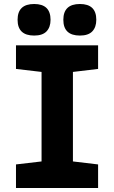

<svg xmlns="http://www.w3.org/2000/svg" viewBox="-20 -941 570 961"><path d="M60 0V-118L188 -133V-581L60 -596V-714H471V-596L345 -581V-133L471 -118V0ZM380 -763Q297 -763 297 -842Q297 -921 380 -921Q462 -921 462 -842Q462 -805 442 -784Q422 -763 380 -763ZM151 -763Q68 -763 68 -842Q68 -921 151 -921Q233 -921 233 -842Q233 -805 213 -784Q193 -763 151 -763Z"/></svg>

Font: Noto Sans Mono Condensed Black
Style: Regular
Weight: 900
Width: 3
Designer: Monotype Design Team
Foundry: Monotype Imaging Inc.
Version: Version 2.014